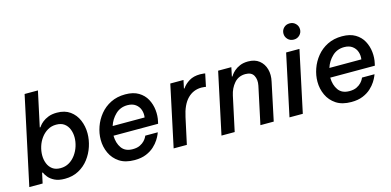

<svg xmlns="http://www.w3.org/2000/svg" viewBox="-71 -1175 3264 1601"><g transform="rotate(-15 1561.0 -375.0)"><path d="M330 10Q276 10 242 -7Q208 -24 189.5 -47Q171 -70 164 -88H158L139 0H24L187 -760H302L237 -458H243Q243 -458 252 -470.5Q261 -483 280.5 -499Q300 -515 331 -527.5Q362 -540 406 -540Q474 -540 519 -507.5Q564 -475 586.5 -422Q609 -369 609 -308Q609 -252 590.5 -195.5Q572 -139 536.5 -92.5Q501 -46 449 -18Q397 10 330 10ZM317 -85Q359 -85 392 -104.5Q425 -124 448.5 -156.5Q472 -189 484 -227.5Q496 -266 496 -303Q496 -341 483 -373.5Q470 -406 443.5 -425.5Q417 -445 374 -445Q333 -445 300 -425.5Q267 -406 243.5 -374Q220 -342 208 -303.5Q196 -265 196 -227Q196 -189 209 -156.5Q222 -124 248.5 -104.5Q275 -85 317 -85Z M932 10Q852 10 801.5 -23.5Q751 -57 726 -111Q701 -165 701 -226Q701 -282 720.5 -337.5Q740 -393 777.5 -439Q815 -485 870 -512.5Q925 -540 996 -540Q1065 -540 1110 -513Q1155 -486 1178.5 -442.5Q1202 -399 1207.5 -348Q1213 -297 1202 -250L1198 -232H813Q814 -168 844.5 -125Q875 -82 940 -82Q978 -82 1003 -94.5Q1028 -107 1042.5 -123Q1057 -139 1063 -151.5Q1069 -164 1069 -164H1177Q1177 -164 1170 -146.5Q1163 -129 1146.5 -103Q1130 -77 1102 -51Q1074 -25 1032 -7.5Q990 10 932 10ZM827 -312H1103Q1108 -346 1097.5 -377Q1087 -408 1060 -428Q1033 -448 990 -448Q929 -448 887 -408Q845 -368 827 -312Z M1270 0 1383 -530H1497L1482 -460H1487Q1509 -493 1547.5 -516.5Q1586 -540 1643 -540Q1661 -540 1673.5 -538Q1686 -536 1686 -536L1663 -426Q1663 -426 1652 -428Q1641 -430 1625 -430Q1554 -430 1504.5 -380Q1455 -330 1433 -226L1384 0Z M1683 0 1796 -530H1910L1894 -453H1899Q1899 -453 1908 -466.5Q1917 -480 1936 -497Q1955 -514 1985 -527Q2015 -540 2056 -540Q2115 -540 2152 -510.5Q2189 -481 2202.5 -432.5Q2216 -384 2203 -326L2134 0H2019L2088 -323Q2098 -373 2079 -408.5Q2060 -444 2008 -444Q1948 -444 1911 -401.5Q1874 -359 1861 -298L1797 0Z M2474 -617Q2442 -617 2422 -638Q2402 -659 2402 -687Q2402 -716 2422 -736.5Q2442 -757 2474 -757Q2504 -757 2524.5 -736.5Q2545 -716 2545 -687Q2545 -658 2524.5 -637.5Q2504 -617 2474 -617ZM2270 0 2383 -530H2498L2385 0Z M2803 10Q2723 10 2672.5 -23.5Q2622 -57 2597 -111Q2572 -165 2572 -226Q2572 -282 2591.5 -337.5Q2611 -393 2648.5 -439Q2686 -485 2741 -512.5Q2796 -540 2867 -540Q2936 -540 2981 -513Q3026 -486 3049.5 -442.5Q3073 -399 3078.5 -348Q3084 -297 3073 -250L3069 -232H2684Q2685 -168 2715.5 -125Q2746 -82 2811 -82Q2849 -82 2874 -94.5Q2899 -107 2913.5 -123Q2928 -139 2934 -151.5Q2940 -164 2940 -164H3048Q3048 -164 3041 -146.5Q3034 -129 3017.5 -103Q3001 -77 2973 -51Q2945 -25 2903 -7.5Q2861 10 2803 10ZM2698 -312H2974Q2979 -346 2968.5 -377Q2958 -408 2931 -428Q2904 -448 2861 -448Q2800 -448 2758 -408Q2716 -368 2698 -312Z"/></g></svg>

Font: Be Vietnam Pro Medium
Style: Italic
Weight: 500
Italic angle: -12°
Designer: Lam Bao, Tony Le, Vietanh Nguyen
Foundry: Yellow Type Foundry
Version: Version 1.002; ttfautohint (v1.8.3)